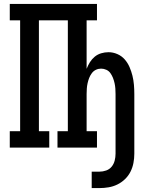

<svg xmlns="http://www.w3.org/2000/svg" viewBox="-20 -755 790 982"><path d="M488 207H449V123H488Q506 123 523 117Q540 111 551 97.5Q562 84 566.5 66.5Q571 49 571 31V-274Q571 -288 570 -302Q569 -316 566 -329.5Q563 -343 558 -356Q553 -369 545 -380.5Q537 -392 524 -398Q511 -404 497 -404Q483 -404 470.5 -398Q458 -392 449.5 -380.5Q441 -369 436 -356Q431 -343 428 -329.5Q425 -316 424 -302Q423 -288 423 -274V-84H476V0H274V-84H327V-651H179V-84H232V0H30V-84H83V-651H30V-735H476V-651H423V-403Q430 -421 440 -437Q450 -453 464.5 -465Q479 -477 497.5 -482.5Q516 -488 535 -488Q558 -488 580 -478.5Q602 -469 617.5 -451.5Q633 -434 642.5 -412Q652 -390 657.5 -367.5Q663 -345 665 -321.5Q667 -298 667 -274V31Q667 55 662.5 78.5Q658 102 647.5 123Q637 144 619.5 161Q602 178 580.5 188.5Q559 199 535.5 203Q512 207 488 207Z"/></svg>

Font: Iosevka Etoile Medium
Style: Regular
Weight: 500
Designer: Belleve Invis
Foundry: Belleve Invis
Version: Version 22.1.2; ttfautohint (v1.8.4)